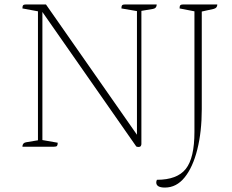

<svg xmlns="http://www.w3.org/2000/svg" viewBox="-20 -661 1045 865"><path d="M604 1Q598 1 594 -1L171 -607V-30L240 -18Q240 -8 237 -4Q234 0 223 0H81Q81 -17 97 -20L151 -29V-610L81 -623Q81 -634 84.5 -637.5Q88 -641 98 -641H187L597 -54V-611L527 -623Q527 -634 530.5 -637.5Q534 -641 544 -641H686Q686 -624 670 -621L617 -612V-12Q617 -8 614.5 -3.5Q612 1 604 1ZM723 184Q684 184 684 161Q684 155 687 149Q778 149 817 100Q856 51 856 -67V-610L789 -623Q789 -634 792.5 -637.5Q796 -641 806 -641H959Q959 -625 943 -621L889 -609V-169Q889 -68 869 12Q849 92 812 138Q775 184 723 184Z"/></svg>

Font: Petrona Thin
Style: Regular
Weight: 100
Designer: Ringo R. Seeber
Foundry: Ringo R. Seeber
Version: Version 2.001; ttfautohint (v1.8.3)